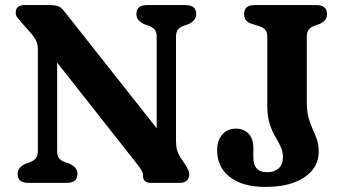

<svg xmlns="http://www.w3.org/2000/svg" viewBox="-20 -720 1353 756"><path d="M285 -35.5Q285 0 243.5 0H91Q49.5 0 49.5 -35.5Q49.5 -61 80 -75L97 -81Q113 -87 121 -96.5Q129 -106 129 -126.5V-522Q129 -546 122.5 -559.2Q116 -572.5 104 -587L65 -631Q54.5 -643 48.2 -651Q42 -659 42 -670.5Q42 -700 77 -700H178Q195.5 -700 208 -696Q220.5 -692 235 -673L597 -215V-573.5Q597 -594 589 -603.5Q581 -613 564.5 -619L547.5 -625Q517 -639 517 -664.5Q517 -700 558.5 -700H711Q752.5 -700 752.5 -664.5Q752.5 -639 722 -625L705 -619Q688 -613 680.5 -603.5Q673 -594 673 -573.5V-164Q673 -144.5 677 -129.5Q681 -114.5 689 -102L709 -73Q717.5 -58.5 721.2 -50.8Q725 -43 725 -33.5Q725 -18.5 715.5 -9.2Q706 0 689.5 0H574Q543 0 543 -28Q543 -40.5 536.5 -50.8Q530 -61 513.5 -82L205 -473.5V-126.5Q205 -106 212.8 -96.5Q220.5 -87 237.5 -81L254.5 -75Q285 -61 285 -35.5ZM1235 -122.5Q1235 -60 1178.5 -22Q1122 16 1025.5 16Q935 16 885 -23Q835 -62 835 -128.5Q835 -167 855.2 -190.2Q875.5 -213.5 909.5 -213.5Q939.5 -213.5 958.5 -193.8Q977.5 -174 977.5 -138V-100.5Q977.5 -72.5 990.2 -57.2Q1003 -42 1032 -42Q1060.5 -42 1077.2 -57Q1094 -72 1094 -100.5Q1094 -124 1084.8 -143.2Q1075.5 -162.5 1063.2 -183.2Q1051 -204 1041.8 -232.8Q1032.5 -261.5 1032.5 -304V-576Q1032.5 -595.5 1022.5 -604.8Q1012.5 -614 994.5 -619L970 -626.5Q941 -635.5 941 -664.5Q941 -700 982.5 -700H1226Q1267.5 -700 1267.5 -664.5Q1267.5 -638.5 1240 -626.5L1220 -619Q1205.5 -614 1196.8 -604.8Q1188 -595.5 1188 -576V-320Q1188 -281.5 1195.2 -255.8Q1202.5 -230 1211.8 -210Q1221 -190 1228 -169.8Q1235 -149.5 1235 -122.5Z"/></svg>

Font: Fraunces 9pt SuperSoft SemiBold
Style: Regular
Weight: 600
Version: Version 1.000;[0bf87f6ff]